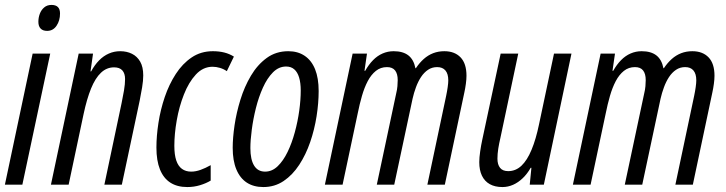

<svg xmlns="http://www.w3.org/2000/svg" viewBox="-20 -754 2965 784"><path d="M0 0 113.3 -535.2H185.1L71.3 0ZM172.4 -627.9Q154.8 -627.9 145.8 -637.5Q136.7 -647 136.7 -665Q136.7 -682.1 142.6 -697.8Q148.4 -713.4 160.4 -723.6Q172.4 -733.9 190.4 -733.9Q207.5 -733.9 216.3 -725.3Q225.1 -716.8 225.1 -698.7Q225.1 -669.9 210.9 -648.9Q196.8 -627.9 172.4 -627.9Z M188 0 301.3 -535.2H359.9L349.6 -462.4H352.1Q366.7 -489.3 384.8 -507.6Q402.8 -525.9 424.6 -535.4Q446.3 -544.9 470.7 -544.9Q497.6 -544.9 518.8 -534.4Q540 -523.9 552.5 -502.2Q564.9 -480.5 564.9 -445.8Q564.9 -424.8 560.3 -397Q555.7 -369.1 550.3 -342.8L477.5 0H406.2L476.6 -333.5Q481.9 -358.4 486.3 -384.5Q490.7 -410.6 490.7 -431.2Q490.7 -454.1 479.5 -466.6Q468.3 -479 445.8 -479Q415.5 -479 392.3 -457Q369.1 -435.1 351.8 -392.6Q334.5 -350.1 321.3 -288.1L260.3 0Z M744.6 9.8Q703.6 9.8 675.5 -8.3Q647.5 -26.4 633.1 -62.3Q618.7 -98.1 618.7 -151.4Q618.7 -198.7 627 -252.4Q635.3 -306.2 652.8 -357.9Q670.4 -409.7 697.8 -451.9Q725.1 -494.1 762.7 -519.5Q800.3 -544.9 849.1 -544.9Q874.5 -544.9 895.8 -539.6Q917 -534.2 935.1 -522.9L906.2 -463.4Q893.6 -472.2 878.2 -476.8Q862.8 -481.4 848.1 -481.4Q809.1 -481.4 779.8 -449.7Q750.5 -418 731 -368.2Q711.4 -318.4 701.7 -262.7Q691.9 -207 691.9 -158.7Q691.9 -122.1 699.7 -98.9Q707.5 -75.7 722.9 -64.5Q738.3 -53.2 760.7 -53.2Q778.8 -53.2 798.8 -60.3Q818.8 -67.4 840.3 -79.6V-16.6Q821.8 -5.4 796.9 2.2Q772 9.8 744.6 9.8Z M1055.2 9.8Q1015.6 9.8 987.8 -8.3Q960 -26.4 945.1 -62.3Q930.2 -98.1 930.2 -150.4Q930.2 -190.4 937.7 -242.2Q945.3 -293.9 961.7 -346.9Q978 -399.9 1004.6 -444.8Q1031.2 -489.7 1069.1 -517.3Q1106.9 -544.9 1157.2 -544.9Q1196.3 -544.9 1224.1 -526.1Q1252 -507.3 1266.6 -471.2Q1281.2 -435.1 1281.2 -382.3Q1281.2 -333.5 1272.7 -279.3Q1264.2 -225.1 1246.6 -173.8Q1229 -122.6 1201.9 -81.1Q1174.8 -39.6 1138.2 -14.9Q1101.6 9.8 1055.2 9.8ZM1062.5 -53.2Q1090.8 -53.2 1113.8 -75.2Q1136.7 -97.2 1154.3 -133.5Q1171.9 -169.9 1183.8 -213.9Q1195.8 -257.8 1201.9 -302.2Q1208 -346.7 1208 -384.3Q1208 -415.5 1201.4 -437.5Q1194.8 -459.5 1181.6 -470.9Q1168.5 -482.4 1148.4 -482.4Q1118.2 -482.4 1094.5 -458.5Q1070.8 -434.6 1053.5 -396Q1036.1 -357.4 1024.9 -312.5Q1013.7 -267.6 1008.1 -224.4Q1002.4 -181.2 1002.4 -149.4Q1002.4 -102.5 1017.6 -77.9Q1032.7 -53.2 1062.5 -53.2Z M1306.6 0 1419.9 -535.2H1478.5L1468.3 -464.8H1471.2Q1485.8 -490.7 1503.4 -508.5Q1521 -526.4 1542.2 -535.6Q1563.5 -544.9 1587.4 -544.9Q1625.5 -544.9 1647.5 -527.8Q1669.4 -510.7 1676.3 -475.6H1678.2Q1692.9 -497.6 1710.4 -513.2Q1728 -528.8 1749 -536.9Q1770 -544.9 1794.4 -544.9Q1836.4 -544.9 1860.6 -519.8Q1884.8 -494.6 1884.8 -444.8Q1884.8 -430.2 1882.3 -411.9Q1879.9 -393.6 1876 -376L1796.4 0H1725.1L1801.8 -362.8Q1805.7 -381.3 1808.1 -398.4Q1810.5 -415.5 1810.5 -425.8Q1810.5 -452.6 1798.8 -466.3Q1787.1 -480 1765.1 -480Q1744.1 -480 1727.8 -469Q1711.4 -458 1699.2 -439.5Q1687 -420.9 1678.5 -397.7Q1669.9 -374.5 1664.6 -350.6L1589.8 0H1518.6L1597.7 -372.1Q1601.6 -387.7 1602.8 -402.1Q1604 -416.5 1604 -426.8Q1604 -452.6 1593.3 -466.3Q1582.5 -480 1560.1 -480Q1534.2 -480 1514.9 -464.6Q1495.6 -449.2 1481.7 -422.9Q1467.8 -396.5 1458 -362.5Q1448.2 -328.6 1440.9 -292L1378.9 0Z M2031.7 9.8Q2001 9.8 1980 -2Q1959 -13.7 1948 -36.4Q1937 -59.1 1937 -91.8Q1937 -110.4 1940.7 -135.5Q1944.3 -160.6 1949.2 -183.1L2024.4 -535.2H2096.2L2023.4 -191.4Q2018.1 -168.9 2014.6 -147.2Q2011.2 -125.5 2011.2 -106Q2011.2 -82 2022 -68.6Q2032.7 -55.2 2055.2 -55.2Q2085.9 -55.2 2109.4 -77.4Q2132.8 -99.6 2150.6 -142.6Q2168.5 -185.5 2181.2 -247.1L2242.2 -535.2H2313.5L2200.7 0H2143.1L2149.9 -68.8H2147Q2132.8 -43.9 2114.5 -26.4Q2096.2 -8.8 2075.2 0.5Q2054.2 9.8 2031.7 9.8Z M2319.3 0 2432.6 -535.2H2491.2L2481 -464.8H2483.9Q2498.5 -490.7 2516.1 -508.5Q2533.7 -526.4 2554.9 -535.6Q2576.2 -544.9 2600.1 -544.9Q2638.2 -544.9 2660.2 -527.8Q2682.1 -510.7 2689 -475.6H2690.9Q2705.6 -497.6 2723.1 -513.2Q2740.7 -528.8 2761.7 -536.9Q2782.7 -544.9 2807.1 -544.9Q2849.1 -544.9 2873.3 -519.8Q2897.5 -494.6 2897.5 -444.8Q2897.5 -430.2 2895 -411.9Q2892.6 -393.6 2888.7 -376L2809.1 0H2737.8L2814.5 -362.8Q2818.4 -381.3 2820.8 -398.4Q2823.2 -415.5 2823.2 -425.8Q2823.2 -452.6 2811.5 -466.3Q2799.8 -480 2777.8 -480Q2756.8 -480 2740.5 -469Q2724.1 -458 2711.9 -439.5Q2699.7 -420.9 2691.2 -397.7Q2682.6 -374.5 2677.2 -350.6L2602.5 0H2531.2L2610.4 -372.1Q2614.3 -387.7 2615.5 -402.1Q2616.7 -416.5 2616.7 -426.8Q2616.7 -452.6 2606 -466.3Q2595.2 -480 2572.8 -480Q2546.9 -480 2527.6 -464.6Q2508.3 -449.2 2494.4 -422.9Q2480.5 -396.5 2470.7 -362.5Q2460.9 -328.6 2453.6 -292L2391.6 0Z"/></svg>

Font: Open Sans Condensed
Style: Italic
Weight: 400
Width: 3
Italic angle: -12°
Designer: Monotype Design Team
Foundry: Monotype Imaging Inc.
Version: Version 3.000